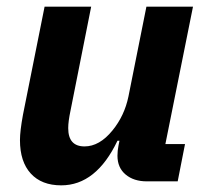

<svg xmlns="http://www.w3.org/2000/svg" viewBox="-20 -545 622 577"><path d="M114 -525H254L192 -213Q185 -180 185 -160Q185 -105 234 -105Q279 -105 318 -153Q354 -197 366 -255L420 -525H560L477 -112H536L514 0H421Q382 0 357.5 -20.5Q333 -41 333 -77Q333 -92 336 -107L339 -122H333Q269 12 164 12Q105 12 72.5 -23.5Q40 -59 40 -124Q40 -151 49 -200Z"/></svg>

Font: Aneliza
Style: Bold Italic
Weight: 700
Italic angle: -11.31°
Designer: Mike Abbink, Paul van der Laan, Pieter van Rosmalen
Foundry: Bold Monday
Version: Version 3.0